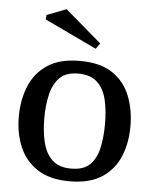

<svg xmlns="http://www.w3.org/2000/svg" viewBox="-52 -758 650 812"><g transform="rotate(5 273.0 -352.0)"><path d="M273 10Q189 10 136.5 -24.5Q84 -59 60 -116.5Q36 -174 36 -243Q36 -315 60 -373.5Q84 -432 136 -466.5Q188 -501 273 -501Q360 -501 411.5 -466.5Q463 -432 486.5 -373.5Q510 -315 510 -243Q510 -174 486.5 -116.5Q463 -59 411 -24.5Q359 10 273 10ZM276 -44Q328 -44 355 -70.5Q382 -97 392 -143Q402 -189 402 -246Q402 -303 391 -348.5Q380 -394 351.5 -420.5Q323 -447 270 -447Q220 -447 193 -420.5Q166 -394 155 -348.5Q144 -303 144 -246Q144 -189 155.5 -143Q167 -97 195.5 -70.5Q224 -44 276 -44ZM335 -558 114 -663 115 -682 198 -714 352 -582Z"/></g></svg>

Font: Manuale Medium
Style: Regular
Weight: 500
Designer: Eduardo Tunni / Pablo Cosgaya
Foundry: Eduardo Tunni / Pablo Cosgaya
Version: Version 1.002